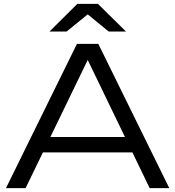

<svg xmlns="http://www.w3.org/2000/svg" viewBox="-20 -978 911 998"><path d="M168 -186V-266H696V-186ZM491 -750 860 0H758L411 -718H461L113 0H11L380 -750ZM382 -958H489L635 -814H545L418 -918H454L326 -814H237Z"/></svg>

Font: Unbounded Light
Style: Regular
Weight: 300
Designer: Luke Prowse, Jean-Baptiste Morizot, Fátima Lázaro, Florian Runge
Foundry: NaN
Version: Version 1.700